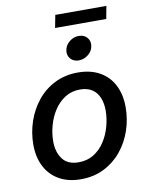

<svg xmlns="http://www.w3.org/2000/svg" viewBox="-95 -935 784 1014"><g transform="rotate(-10 297.0 -428.0)"><path d="M256.8 11.2Q189 11.2 140.4 -16.4Q91.8 -43.9 65.7 -94.2Q39.6 -144.5 39.6 -211.4Q39.6 -276.4 60.1 -336.4Q80.6 -396.5 119.1 -444.1Q157.7 -491.7 212.9 -519.3Q268.1 -546.9 336.9 -546.9Q404.8 -546.9 453.6 -519.5Q502.4 -492.2 528.3 -441.7Q554.2 -391.1 554.2 -323.2Q554.2 -258.3 533.7 -198.2Q513.2 -138.2 474.1 -90.8Q435.1 -43.5 380.1 -16.1Q325.2 11.2 256.8 11.2ZM259.8 -79.1Q306.6 -79.1 341.8 -101.3Q377 -123.5 400.4 -159.9Q423.8 -196.3 435.5 -239.5Q447.3 -282.7 447.3 -323.7Q447.3 -362.8 435.1 -392.6Q422.9 -422.4 397.5 -439.5Q372.1 -456.5 333 -456.5Q287.1 -456.5 252.2 -434.3Q217.3 -412.1 193.6 -375.7Q169.9 -339.4 158 -296.1Q146 -252.9 146 -210.9Q146 -153.3 173.8 -116.2Q201.7 -79.1 259.8 -79.1ZM354 -608.9Q326.2 -608.9 309.8 -627.4Q293.5 -646 297.9 -672.4Q301.8 -699.2 324.7 -717.8Q347.7 -736.3 375 -736.3Q403.3 -736.3 419.7 -717.8Q436 -699.2 431.6 -672.4Q427.7 -646 404.8 -627.4Q381.8 -608.9 354 -608.9ZM546.9 -867.2 534.2 -799.3H259.8L272.9 -867.2Z"/></g></svg>

Font: Inter 18pt Medium
Style: Italic
Weight: 500
Italic angle: -9.3988°
Designer: Rasmus Andersson
Foundry: rsms
Version: Version 4.001;git-66647c0bb